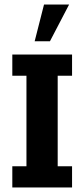

<svg xmlns="http://www.w3.org/2000/svg" viewBox="-20 -822 370 842"><path d="M34 0V-93H96V-490H34V-583H296V-490H233V-93H296V0ZM132 -641 173 -802H283L199 -641Z"/></svg>

Font: Rokkitt
Style: Bold
Weight: 700
Designer: Vernon Adams
Foundry: Vernon Adams
Version: Version 3.103